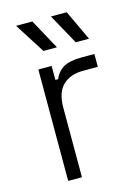

<svg xmlns="http://www.w3.org/2000/svg" viewBox="-107 -749 583 809"><g transform="rotate(-15 184.5 -344.0)"><path d="M88 0V-486H146V-425H158Q172 -458 199.5 -473Q227 -488 276 -488H333V-432H269Q213 -432 180.5 -401Q148 -370 148 -304V0ZM129 -556 45 -688H116L188 -556ZM270 -556 197 -688H266L328 -556Z"/></g></svg>

Font: Space Grotesk Light
Style: Regular
Weight: 300
Designer: Florian Karsten
Foundry: Florian Karsten
Version: Version 2.000